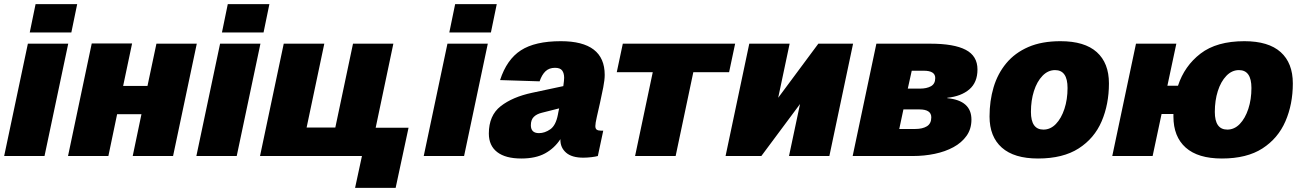

<svg xmlns="http://www.w3.org/2000/svg" viewBox="-21 -750 6262 923"><path d="M-1 0 113 -540H307L193 0ZM122 -594 150 -730H350L322 -594Z M306 0 420 -541H614L571 -337H688L731 -540H925L811 0H617L659 -201H542L500 0Z M923 0 1037 -540H1231L1117 0ZM1046 -594 1074 -730H1274L1246 -594Z M1686 153 1719 0H1229L1343 -540H1538L1453 -137H1591L1676 -540H1870L1785 -136H1943L1881 153Z M2016 0 2130 -540H2324L2210 0ZM2139 -594 2167 -730H2367L2339 -594Z M2673 -77Q2673 -80 2673 -81Q2644 -37 2599 -12.5Q2554 12 2485 12Q2409 12 2369 -19Q2329 -50 2329 -108Q2329 -195 2386 -239.5Q2443 -284 2537 -304L2687 -336Q2691 -364 2691 -376Q2691 -398 2681.5 -411Q2672 -424 2647 -424Q2619 -424 2601.5 -407.5Q2584 -391 2573 -359L2383 -365Q2415 -464 2483 -508Q2551 -552 2675 -552Q2886 -552 2886 -390Q2886 -366 2879 -330Q2872 -294 2863.5 -256Q2855 -218 2848 -187.5Q2841 -157 2841 -144Q2841 -131 2848 -126.5Q2855 -122 2867 -122H2879L2853 0Q2843 3 2822.5 5.5Q2802 8 2783 8Q2728 8 2700.5 -16Q2673 -40 2673 -77ZM2531 -148Q2531 -110 2570 -110Q2598 -110 2624.5 -128.5Q2651 -147 2661 -199Q2662 -205 2663.5 -212.5Q2665 -220 2667 -229L2584 -208Q2559 -202 2545 -188Q2531 -174 2531 -148Z M3032 0 3117 -403H2944L2973 -540H3513L3484 -403H3312L3227 0Z M3467 0 3581 -540H3775L3720 -280L3913 -540H4080L3966 0H3772L3825 -250L3639 0Z M4078 0 4192 -540H4452Q4565 -540 4621.5 -510.5Q4678 -481 4678 -416Q4678 -354 4639 -320.5Q4600 -287 4533 -280V-278Q4649 -267 4649 -175Q4649 -130 4625.5 -97Q4602 -64 4562.5 -42.5Q4523 -21 4472.5 -10.5Q4422 0 4368 0ZM4343 -324H4401Q4434 -324 4454.5 -335.5Q4475 -347 4475 -375Q4475 -410 4420 -410H4362ZM4302 -130H4379Q4414 -130 4435 -143Q4456 -156 4456 -186Q4456 -224 4399 -224H4322Z M4969 12Q4854 12 4795 -40.5Q4736 -93 4736 -190Q4736 -265 4755.5 -330.5Q4775 -396 4816.5 -446Q4858 -496 4922.5 -524Q4987 -552 5077 -552Q5193 -552 5251.5 -499.5Q5310 -447 5310 -349Q5310 -249 5275 -167Q5240 -85 5164.5 -36.5Q5089 12 4969 12ZM4995 -127Q5029 -127 5055 -154Q5081 -181 5096 -226.5Q5111 -272 5111 -327Q5111 -413 5051 -413Q5017 -413 4990.5 -385.5Q4964 -358 4949.5 -312.5Q4935 -267 4935 -212Q4935 -127 4995 -127Z M5326 0 5440 -540H5634L5591 -338H5642Q5673 -433 5750.5 -492.5Q5828 -552 5961 -552Q6077 -552 6135.5 -499.5Q6194 -447 6194 -349Q6194 -249 6158.5 -167Q6123 -85 6048 -36.5Q5973 12 5853 12Q5738 12 5679 -40.5Q5620 -93 5620 -190Q5620 -196 5620 -202H5563L5520 0ZM5879 -127Q5913 -127 5939 -154Q5965 -181 5980 -226.5Q5995 -272 5995 -327Q5995 -413 5935 -413Q5901 -413 5874.5 -385.5Q5848 -358 5833.5 -312.5Q5819 -267 5819 -212Q5819 -127 5879 -127Z"/></svg>

Font: Geist Black
Style: Italic
Weight: 900
Italic angle: -12°
Designer: Basement.studio, Andrés Briganti, Mateo Zaragoza
Foundry: Basement.studio, Vercel, Andrés Briganti, Guido Ferreyra, Mateo Zaragoza
Version: Version 1.500; ttfautohint (v1.8.4.7-5d5b)